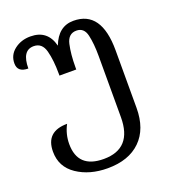

<svg xmlns="http://www.w3.org/2000/svg" viewBox="-142 -655 913 1010"><g transform="rotate(-20 314.5 -150.5)"><path d="M289 245Q407 245 473 180.5Q539 116 539 -2V-324Q539 -546 383 -546Q298 -546 262 -451Q238 -546 142 -546Q90 -546 52.5 -517Q15 -488 15 -441Q15 -391 75 -391Q75 -492 141 -492Q188 -492 202 -439Q216 -386 216 -310V-300H310V-312Q310 -386 322 -439Q334 -492 380 -492Q423 -492 434 -443.5Q445 -395 445 -327V16Q445 192 286 192Q141 192 141 56Q141 1 167 -48Q47 -48 47 65Q47 150 117.5 197.5Q188 245 289 245Z"/></g></svg>

Font: Noto Serif Georgian
Style: Regular
Weight: 400
Designer: Monotype Design Team
Foundry: Monotype Imaging Inc.
Version: Version 1.901